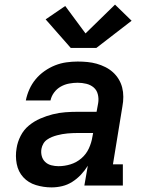

<svg xmlns="http://www.w3.org/2000/svg" viewBox="-20 -805 640 833"><path d="M203 8Q169 8 136 -2Q103 -12 81 -36Q59 -60 52.5 -94Q46 -128 52 -162Q56 -189 69.5 -215.5Q83 -242 105.5 -260.5Q128 -279 154.5 -290.5Q181 -302 208.5 -309Q236 -316 263.5 -318Q291 -320 318 -320H399L406 -358Q409 -377 404.5 -395.5Q400 -414 386.5 -425.5Q373 -437 354.5 -441.5Q336 -446 317 -446Q299 -446 280 -442.5Q261 -439 244 -429.5Q227 -420 215 -404Q203 -388 199 -369H92Q97 -394 107.5 -417.5Q118 -441 134.5 -461Q151 -481 173 -496.5Q195 -512 219 -521.5Q243 -531 268 -534.5Q293 -538 317 -538Q338 -538 359 -536Q380 -534 399.5 -528.5Q419 -523 437 -514Q455 -505 469.5 -492Q484 -479 494.5 -462Q505 -445 510 -425.5Q515 -406 515 -385Q515 -364 511 -343L470 -92H513V0H346L361 -86Q348 -65 331 -47Q314 -29 293.5 -16Q273 -3 250 2.5Q227 8 204 8Q204 8 204 8Q204 8 203 8ZM234 -84Q260 -84 286 -92Q312 -100 333 -118Q354 -136 365.5 -161Q377 -186 381 -212L384 -228H318Q306 -228 295 -227.5Q284 -227 272.5 -226Q261 -225 250 -223Q239 -221 227.5 -218Q216 -215 205 -210.5Q194 -206 184 -199Q174 -192 168 -181.5Q162 -171 160 -160Q157 -144 161 -128.5Q165 -113 176 -102.5Q187 -92 202.5 -88Q218 -84 234 -84ZM287 -597 178 -721 263 -779 351 -660 479 -785 551 -715 398 -597Z"/></svg>

Font: Iosevka Curly Slab SmBdExObl
Style: Regular
Weight: 600
Width: 7
Italic angle: -9°
Monospace: yes
Designer: Belleve Invis
Foundry: Belleve Invis
Version: Version 11.1.0; ttfautohint (v1.8.3)